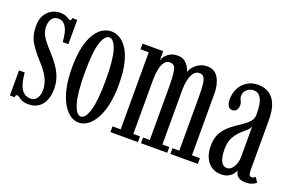

<svg xmlns="http://www.w3.org/2000/svg" viewBox="-73 -792 1634 1068"><g transform="rotate(20 744.0 -258.0)"><path d="M141 11Q114.5 11 100.8 4.2Q87 -2.5 79.8 -9Q72.5 -15.5 66 -15.5Q60 -15.5 57.8 -11.2Q55.5 -7 55.5 0H27V-148.5H61Q63 -118 68.8 -94.5Q74.5 -71 84 -55.2Q93.5 -39.5 107.2 -31.2Q121 -23 139 -23Q157.5 -23 168.8 -33Q180 -43 185 -58.5Q190 -74 190 -90Q190 -115.5 182.2 -138.8Q174.5 -162 158.2 -186.2Q142 -210.5 116 -238Q81.5 -275.5 56.2 -315.2Q31 -355 31 -413Q31 -452 45.8 -477.5Q60.5 -503 83.8 -515.8Q107 -528.5 133 -528.5Q153.5 -528.5 165.8 -523.5Q178 -518.5 185 -513.5Q192 -508.5 197 -508.5Q201.5 -508.5 203.5 -512Q205.5 -515.5 205.5 -523.5H235V-379.5H201.5Q199.5 -408 194.8 -429.5Q190 -451 181.8 -465.2Q173.5 -479.5 161.8 -487Q150 -494.5 134.5 -494.5Q110.5 -494.5 97.8 -476.5Q85 -458.5 85 -430.5Q85 -397.5 103 -369.5Q121 -341.5 155.5 -305Q183.5 -274.5 203.8 -245.5Q224 -216.5 235 -185.5Q246 -154.5 246 -118.5Q246 -78.5 233.5 -49.5Q221 -20.5 197.2 -4.8Q173.5 11 141 11Z M437 11Q409.5 11 384.5 -7Q359.5 -25 340 -60Q320.5 -95 309.5 -146Q298.5 -197 298.5 -263.5Q298.5 -336 310.2 -386.5Q322 -437 341.8 -468.2Q361.5 -499.5 386.2 -514Q411 -528.5 437 -528.5Q463 -528.5 487.8 -514Q512.5 -499.5 532.5 -468.2Q552.5 -437 564.2 -386.5Q576 -336 576 -263.5Q576 -197 565 -146Q554 -95 534.5 -60Q515 -25 489.8 -7Q464.5 11 437 11ZM437 -25Q464 -25 481.5 -82.8Q499 -140.5 499 -263.5Q499 -385.5 481.5 -439.2Q464 -493 437 -493Q410 -493 392.5 -439.2Q375 -385.5 375 -263.5Q375 -140.5 392.5 -82.8Q410 -25 437 -25Z M622 0V-34H670.5V-490H622V-523.5H744V-467Q745 -476 754.5 -490.5Q764 -505 782.8 -516.5Q801.5 -528 829 -528Q857.5 -528 874.2 -513.8Q891 -499.5 899 -482.8Q907 -466 908 -458.5Q911 -472.5 923.8 -488.8Q936.5 -505 957.2 -516.5Q978 -528 1005 -528Q1049 -528 1070.8 -491Q1092.5 -454 1092.5 -400V-34H1139.5V0H977V-34H1017.5V-345.5Q1017.5 -387.5 1015.2 -417.2Q1013 -447 1004.5 -462.5Q996 -478 976.5 -478Q956.5 -478 943.5 -461.8Q930.5 -445.5 924.2 -419.2Q918 -393 917.5 -363.5V-34H958.5V0H803V-34H843V-345.5Q843 -408.5 837 -443.2Q831 -478 801.5 -478Q782 -478 769.5 -461.5Q757 -445 751.5 -417.8Q746 -390.5 745.5 -359.5V-34H785V0Z M1278.5 10.5Q1248 10.5 1224.2 -4.5Q1200.5 -19.5 1186.5 -48.8Q1172.5 -78 1172.5 -120.5Q1172.5 -167 1190.8 -197.8Q1209 -228.5 1235.8 -249.8Q1262.5 -271 1289.5 -288.2Q1316.5 -305.5 1334.5 -324.2Q1352.5 -343 1352.5 -369.5Q1352.5 -407 1346.8 -434.2Q1341 -461.5 1328 -476.2Q1315 -491 1293 -491Q1268 -491 1252 -475Q1236 -459 1236 -438Q1236 -427 1239.5 -420Q1243 -413 1246.2 -405.8Q1249.5 -398.5 1249.5 -386Q1249.5 -368.5 1240.8 -357.5Q1232 -346.5 1216 -346.5Q1200.5 -346.5 1191.8 -360Q1183 -373.5 1183 -397.5Q1183 -434.5 1198.2 -464.2Q1213.5 -494 1241.2 -511.2Q1269 -528.5 1305 -528.5Q1342 -528.5 1369.5 -511.8Q1397 -495 1412.2 -458.8Q1427.5 -422.5 1427.5 -363V-69Q1427.5 -47.5 1432 -40Q1436.5 -32.5 1445.5 -32.5Q1454 -32.5 1459.2 -36.2Q1464.5 -40 1467 -43L1485 -14.5Q1478.5 -7 1461.8 -0.2Q1445 6.5 1423.5 6.5Q1402.5 6.5 1388.8 -0.2Q1375 -7 1368.2 -18Q1361.5 -29 1360 -42Q1357.5 -33.5 1348.5 -21Q1339.5 -8.5 1322.8 1Q1306 10.5 1278.5 10.5ZM1298 -33.5Q1316 -33.5 1328.2 -47.8Q1340.5 -62 1346.5 -81.5Q1352.5 -101 1352.5 -117V-302.5Q1351.5 -288.5 1335.8 -275Q1320 -261.5 1300.5 -243.5Q1281 -225.5 1266 -198Q1251 -170.5 1251 -127.5Q1251 -81.5 1263.2 -57.5Q1275.5 -33.5 1298 -33.5Z"/></g></svg>

Font: Imbue Thin
Style: Regular
Weight: 400
Version: Version 1.102